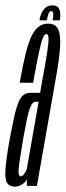

<svg xmlns="http://www.w3.org/2000/svg" viewBox="-40 -695 246 718"><path d="M16 3Q24 3 30.5 0.5Q37 -2 43.2 -6Q49.5 -10 53.8 -14.5Q58 -19 60.5 -24.5V0H98L166 -386.5Q182.5 -475 184.8 -522.2Q187 -569.5 176.2 -588Q165.5 -606.5 140 -606.5Q120.5 -606.5 106 -596.5Q91.5 -586.5 79.2 -562.5Q67 -538.5 56.2 -495.2Q45.5 -452 33.5 -385.5H84Q96.5 -457 105 -496.5Q113.5 -536 120 -552Q126.5 -568 133.5 -568Q141 -568 141.5 -551.8Q142 -535.5 136 -496Q130 -456.5 116.5 -386L110 -348H77.5Q64.5 -348 54.8 -343.8Q45 -339.5 37.5 -328.2Q30 -317 23.5 -297.2Q17 -277.5 10.5 -246.8Q4 -216 -4 -173Q-17.5 -97 -19.8 -59.5Q-22 -22 -12.5 -9.5Q-3 3 16 3ZM37.5 -35.5Q31.5 -35.5 29.8 -45.8Q28 -56 32.2 -86Q36.5 -116 46.5 -175Q54.5 -219.5 60.2 -247.2Q66 -275 71.5 -289.5Q77 -304 82.2 -309.2Q87.5 -314.5 94 -314.5H104.5L60 -62Q58 -57 54.5 -50.8Q51 -44.5 46.5 -40Q42 -35.5 37.5 -35.5ZM156 -675Q142 -675 132.5 -668Q123 -661 116.5 -648Q110 -635 107.5 -619H135Q137.5 -632 140 -639.5Q142.5 -647 145 -650.2Q147.5 -653.5 152.5 -653.5Q155.5 -653.5 157.2 -650.5Q159 -647.5 159.2 -640Q159.5 -632.5 157 -619H184Q186.5 -635 185 -648Q183.5 -661 176.8 -668Q170 -675 156 -675Z"/></svg>

Font: Anybody UltraCondensed Light
Style: Italic
Weight: 300
Width: 1
Italic angle: -10°
Version: Version 1.113;gftools[0.9.25]